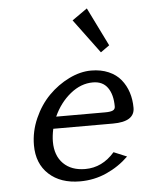

<svg xmlns="http://www.w3.org/2000/svg" viewBox="-52 -754 608 807"><g transform="rotate(-5 252.0 -351.0)"><path d="M73.2 0ZM344.7 -711.9 424.8 -549.3 387.7 -522.9 280.8 -667ZM503.9 -278.8Q503.9 -220.2 412.1 -220.2H160.2Q153.8 -190.9 153.8 -166Q153.8 -107.4 187.5 -73.7Q221.2 -40 279.8 -40Q351.6 -40 403.8 -100.1L459 -77.1Q418 -37.1 365.5 -13.7Q313 9.8 253.9 9.8Q171.4 9.8 122.3 -35.4Q73.2 -80.6 73.2 -158.2Q73.2 -216.3 97.4 -271Q121.6 -325.7 159.9 -364.5Q198.2 -403.3 246.1 -426.8Q293.9 -450.2 339.8 -450.2Q380.9 -450.2 413.1 -436.3Q445.3 -422.4 464.8 -398.2Q484.4 -374 494.1 -343.8Q503.9 -313.5 503.9 -278.8ZM176.8 -270H383.8Q405.8 -270 415.8 -274.7Q425.8 -279.3 425.8 -291Q425.8 -341.3 405 -370.6Q384.3 -399.9 342.8 -399.9Q292 -399.9 247.3 -363.5Q202.6 -327.1 176.8 -270Z"/></g></svg>

Font: Pfennig
Style: Italic
Weight: 500
Italic angle: -13°
Version: Version 20120410 ; ttfautohint (v0.8)